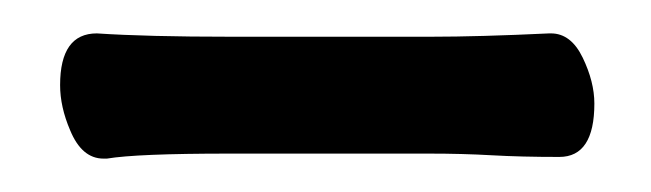

<svg xmlns="http://www.w3.org/2000/svg" viewBox="-20 -308 390 115"><path d="M238 -286Q267 -286 309 -288H310Q322 -288 329 -273.5Q336 -259 336 -246Q336 -214 315 -214Q292 -214 274.5 -215Q257 -216 237 -216H117Q62 -216 44 -213H43H42Q29 -213 22 -230Q16 -244 16 -257Q16 -288 38 -288Q68 -286 118 -286Z"/></svg>

Font: Moon Stars Kai
Style: Bold
Weight: 700
Designer: GuiWonder
Version: Version 1.101